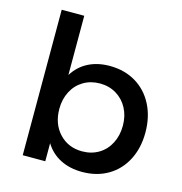

<svg xmlns="http://www.w3.org/2000/svg" viewBox="-109 -842 899 946"><g transform="rotate(15 340.0 -369.0)"><path d="M645 -264Q645 -185 613.5 -124Q582 -63 525 -29.5Q468 4 393 4Q330 4 282 -20.5Q234 -45 205 -92V0H90V-742H205V-440Q234 -487 281.5 -511.5Q329 -536 391 -536Q466 -536 523.5 -502Q581 -468 613 -406Q645 -344 645 -264ZM529 -268Q529 -317 508.5 -356Q488 -395 451 -417.5Q414 -440 367 -440Q320 -440 283 -418Q246 -396 225.5 -356.5Q205 -317 205 -268Q205 -191 250.5 -142.5Q296 -94 367 -94Q414 -94 451 -116Q488 -138 508.5 -178Q529 -218 529 -268Z"/></g></svg>

Font: Sapa
Style: Regular
Weight: 400
Version: Version 1.20 June 8, 2016